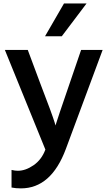

<svg xmlns="http://www.w3.org/2000/svg" viewBox="-20 -840 619 1097"><path d="M7.8 -554.7H138.7L209 -366.2Q278.3 -186.5 293 -137.7L296.9 -123Q307.6 -159.2 378.9 -366.2L443.4 -554.7H566.4L356.4 10.7Q272.5 236.3 99.6 236.3Q69.3 236.3 45.9 231.4V130.9Q65.4 135.7 82 135.7Q126 135.7 171.9 104Q217.8 72.3 239.3 14.6ZM237.3 -632.8 345.7 -820.3H474.6L333 -632.8Z"/></svg>

Font: GenEi M Gothic v2 Medium
Style: Regular
Weight: 500
Version: Version 2.0